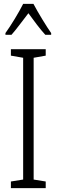

<svg xmlns="http://www.w3.org/2000/svg" viewBox="-20 -967 291 987"><path d="M152 -947H99C77 -903 37 -837 8 -797V-788H39C64 -816 98 -863 126 -899C154 -861 185 -818 213 -788H243V-797C221 -828 176 -901 152 -947ZM215 0V-34L153 -44V-670L215 -681V-714H36V-681L99 -670V-44L36 -34V0Z"/></svg>

Font: Noto Sans Lao Looped ExtraCondensed Light
Style: Regular
Weight: 300
Width: 2
Designer: Mark Frömberg, Ben Mitchell
Foundry: The Fontpad Ltd
Version: Version 1.002